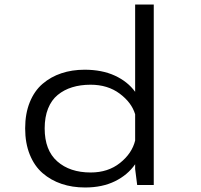

<svg xmlns="http://www.w3.org/2000/svg" viewBox="-20 -820 890 851"><path d="M355 -511Q432 -511 489 -484.8Q546 -458.5 579 -413V-800H661.5V0H588L579 -71V-92Q546 -44.5 489.8 -16.8Q433.5 11 357 11Q300.5 11 253 -5Q205.5 -21 169 -52.5Q132.5 -84 112 -134.8Q91.5 -185.5 91.5 -251Q91.5 -316.5 112 -367Q132.5 -417.5 168.8 -448.5Q205 -479.5 252 -495.2Q299 -511 355 -511ZM178 -251Q178 -154 233.8 -104.8Q289.5 -55.5 382 -55.5Q459 -55.5 512 -97.8Q565 -140 579 -197V-313.5Q563.5 -365.5 510.5 -405Q457.5 -444.5 381.5 -444.5Q336.5 -444.5 300 -433.2Q263.5 -422 235.8 -399.2Q208 -376.5 193 -338.8Q178 -301 178 -251Z"/></svg>

Font: League Mono Wide Light
Style: Regular
Weight: 300
Width: 8
Designer: Tyler Finck
Foundry: The League of Moveable Type / Tyler Finck
Version: Version 2.210